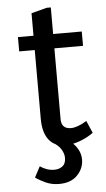

<svg xmlns="http://www.w3.org/2000/svg" viewBox="-58 -697 514 935"><g transform="rotate(-5 198.5 -230.0)"><path d="M239 15Q187 15 159 -21Q131 -57 131 -124V-460H55V-530H131V-640L207 -660H227V-530H367V-460H227V-114Q227 -66 274 -66Q305 -66 351 -94L377 -34Q347 -12 309.5 1.5Q272 15 239 15ZM193 200Q157 200 127.5 186.5Q98 173 78 159L106 106Q139 129 176 129Q199 129 215.5 116.5Q232 104 232 75Q232 55 218.5 33Q205 11 176 -4L192 -37Q254 -17 284 17Q314 51 314 91Q314 134 282.5 167Q251 200 193 200Z"/></g></svg>

Font: Orienta
Style: Regular
Weight: 400
Designer: Eduardo Rodriguez Tunni
Foundry: Eduardo Rodriguez Tunni
Version: Version 1.002; ttfautohint (v1.8.4.7-5d5b);gftools[0.9.23]